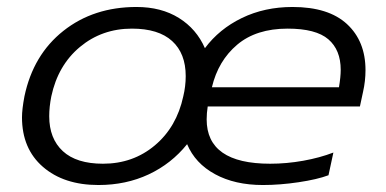

<svg xmlns="http://www.w3.org/2000/svg" viewBox="-20 -515 1107 550"><path d="M43 -179Q43 -202 50 -239Q75 -358 161.5 -426.5Q248 -495 371 -495Q442 -495 492.5 -463.5Q543 -432 567 -377Q608 -432 673 -463.5Q738 -495 818 -495Q921 -495 974 -446Q1027 -397 1027 -314Q1027 -283 1020 -252L1011 -210H575Q572 -191 572 -173Q572 -46 754 -46Q801 -46 848.5 -54.5Q896 -63 935 -78L921 -13Q889 -1 835.5 7Q782 15 733 15Q653 15 596 -16Q539 -47 516 -102Q471 -46 406 -15.5Q341 15 262 15Q163 15 103 -37Q43 -89 43 -179ZM505 -239Q512 -268 512 -297Q512 -362 473 -397.5Q434 -433 358 -433Q272 -433 209 -380.5Q146 -328 127 -239Q121 -209 121 -182Q121 -118 160 -82Q199 -46 275 -46Q361 -46 423.5 -98.5Q486 -151 505 -239ZM951 -265Q956 -295 956 -315Q956 -372 920.5 -402.5Q885 -433 804 -433Q714 -433 659.5 -387Q605 -341 587 -265Z"/></svg>

Font: Prompt Light
Style: Italic
Weight: 300
Italic angle: -12°
Designer: Katatrad Team
Foundry: CadsonDemak
Version: Version 1.000